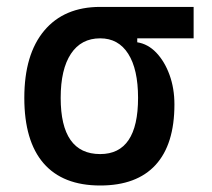

<svg xmlns="http://www.w3.org/2000/svg" viewBox="-20 -538 626 567"><path d="M275.9 9.8Q165.5 9.8 108.6 -55.9Q51.8 -121.6 51.8 -249Q51.8 -377.4 110.6 -447.5Q169.4 -517.6 275.9 -517.6H551.8V-424.8H385.3V-413.1Q417 -408.2 441.7 -382.3Q466.3 -356.4 480.7 -316.7Q495.1 -276.9 495.1 -229.5Q495.1 -111.8 439.5 -51Q383.8 9.8 275.9 9.8ZM275.9 -83Q387.7 -83 387.7 -249Q387.7 -333.5 358.6 -379.2Q329.6 -424.8 275.9 -424.8Q219.7 -424.8 189.5 -379.2Q159.2 -333.5 159.2 -249Q159.2 -83 275.9 -83Z"/></svg>

Font: Cascadia Mono PL
Style: Regular
Weight: 400
Monospace: yes
Designer: Aaron Bell
Foundry: Saja Typeworks
Version: Version 2404.023; ttfautohint (v1.8.4)